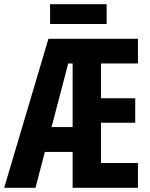

<svg xmlns="http://www.w3.org/2000/svg" viewBox="-23 -900 721 920"><path d="M638 0H325V-172H192L147 0H-3L209 -714H638V-596H461V-429H625V-312H461V-119H638ZM224 -291H325V-596H304ZM488 -880V-785H217V-880Z"/></svg>

Font: Noto Sans Display ExtraCondensed
Style: Bold
Weight: 700
Width: 2
Designer: Monotype Design Team
Foundry: Monotype Imaging Inc.
Version: Version 2.003